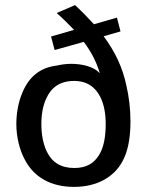

<svg xmlns="http://www.w3.org/2000/svg" viewBox="-20 -724 581 752"><path d="M475 -389C460 -459 432 -520 386 -582L452 -601L438 -655L348 -629C326 -653 302 -678 274 -704L202 -673C226 -652 248 -630 270 -607L180 -581L194 -528L308 -560C336 -523 358 -482 371 -437C349 -462 304 -474 259 -474C239 -474 219 -471 201 -467C136 -459 93 -422 68 -362C51 -323 44 -278 44 -238C44 -187 57 -137 76 -101C112 -30 179 8 270 8C359 8 426 -30 459 -91C480 -128 491 -181 491 -248C491 -297 485 -346 475 -389ZM368 -117C348 -84 318 -66 271 -66C219 -66 184 -88 164 -129C148 -161 142 -201 142 -238C142 -276 148 -310 161 -338C181 -382 215 -407 270 -407C322 -407 354 -382 373 -344C388 -314 394 -277 394 -238C394 -187 386 -146 368 -117Z"/></svg>

Font: Arthouse Owned Medium
Style: Regular
Weight: 500
Designer: Jeremy Tribby
Foundry: Tribby Type
Version: Version 1.000;PS 001.000;hotconv 1.0.88;makeotf.lib2.5.64775